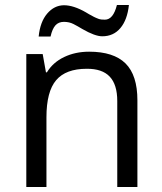

<svg xmlns="http://www.w3.org/2000/svg" viewBox="-20 -753 654 773"><path d="M338.9 -544.9Q437.5 -544.9 485.4 -497.6Q533.2 -450.2 533.2 -349.1V0H452.1V-346.2Q452.1 -412.1 421.9 -444.3Q391.6 -476.6 329.1 -476.1Q245.1 -476.1 206.1 -430.2Q167 -384.3 167 -280.8V0H85.9V-535.2H151.9L165 -461.9H168.9Q193.4 -502 238.3 -523.4Q283.2 -544.9 338.9 -544.9ZM391.6 -606.9Q362.3 -606.9 311.5 -636.2Q293 -647.5 275.9 -656.2Q258.8 -665 237.3 -665Q215.8 -665 203.1 -650.9Q190.4 -636.7 183.6 -606H135.7Q141.6 -665 169.9 -698.2Q198.2 -731.4 237.3 -731.9Q276.4 -731.9 326.2 -703.1Q333.5 -698.2 338.4 -695.8Q343.8 -693.4 348.6 -690.4Q353.5 -687.5 355.5 -686.5Q357.4 -685.5 362.3 -683.1Q367.2 -680.7 370.1 -679.7Q373 -678.7 378.9 -676.3Q385.3 -673.8 402.3 -673.8Q436 -673.8 450.7 -732.9H499Q492.7 -673.3 464.8 -640.1Q437 -606.9 391.6 -606.9Z"/></svg>

Font: OpenSansHebrew-Regular
Style: Regular
Weight: 400
Foundry: Ascender Corporation, Yanek Iontef
Version: Version 2.001;PS 002.001;hotconv 1.0.70;makeotf.lib2.5.58329